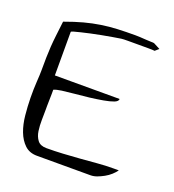

<svg xmlns="http://www.w3.org/2000/svg" viewBox="-107 -636 654 721"><g transform="rotate(20 220.5 -276.0)"><path d="M26.4 -306.6Q26.4 -335.9 26.9 -358.4Q27.3 -380.9 28.8 -402.8Q30.3 -424.8 33.2 -449.2Q36.1 -473.6 40 -506.8Q80.1 -521.5 112.8 -530.3Q145.5 -539.1 177.2 -543.9Q209 -548.8 241.7 -550.3Q274.4 -551.8 312.5 -551.8Q319.3 -551.8 331.1 -551.3Q342.8 -550.8 354.5 -549.8Q366.2 -548.8 376 -548.8Q385.7 -548.8 388.7 -547.9L415 -534.2L400.4 -521.5Q393.6 -522.5 374.5 -522.5Q355.5 -522.5 334 -522.5Q312.5 -522.5 293.9 -522.5Q275.4 -522.5 267.6 -521.5Q253.9 -519.5 234.4 -516.1Q214.8 -512.7 193.8 -508.8Q172.9 -504.9 152.8 -500.5Q132.8 -496.1 116.7 -492.2Q100.6 -488.3 90.3 -485.4Q80.1 -482.4 80.1 -480.5V-306.6H338.9Q338.9 -296.9 323.7 -291Q308.6 -285.2 283.7 -280.8Q258.8 -276.4 230 -272.9Q201.2 -269.5 173.3 -267.1Q145.5 -264.6 124 -261.7Q102.5 -258.8 92.8 -253.9Q92.8 -249 92.8 -237.8Q92.8 -226.6 92.3 -213.9Q91.8 -201.2 91.8 -188.5V-172.9Q91.8 -156.2 91.3 -133.3Q90.8 -110.4 93.8 -89.4Q96.7 -68.4 107.9 -53.7Q119.1 -39.1 143.6 -39.1Q176.8 -39.1 209.5 -41Q242.2 -43 275.4 -45.4Q308.6 -47.9 341.3 -50.8Q374 -53.7 407.2 -53.7H427.7Q420.9 -43.9 410.2 -34.2Q399.4 -24.4 386.2 -17.1Q373 -9.8 359.9 -4.9Q346.7 0 334 0H120.1Q89.8 0 70.8 -18.1Q51.8 -36.1 41 -64.5Q30.3 -92.8 26.9 -127.4Q23.4 -162.1 22.9 -196.8Q22.5 -231.4 24.4 -260.7Q26.4 -290 26.4 -306.6Z"/></g></svg>

Font: The Girl Next Door
Style: Regular
Weight: 400
Designer: Kimberly Geswein
Foundry: Kimberly Geswein
Version: Version 1.002 2010